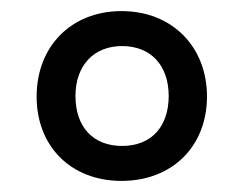

<svg xmlns="http://www.w3.org/2000/svg" viewBox="-20 -746 440 346"><path d="M199 -420C290 -420 353 -482 353 -572C353 -662 290 -726 199 -726C108 -726 46 -662 46 -572C46 -482 108 -420 199 -420ZM200 -483C147 -483 116 -518 116 -573C116 -628 149 -663 200 -663C252 -663 284 -628 284 -573C284 -518 253 -483 200 -483Z"/></svg>

Font: Noto Serif Myanmar Medium
Style: Regular
Weight: 500
Designer: Ben Mitchell and the Monotype Design Team
Foundry: Monotype Imaging Inc.
Version: Version 2.106